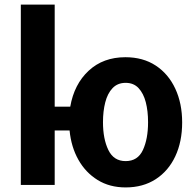

<svg xmlns="http://www.w3.org/2000/svg" viewBox="-20 -800 855 839"><path d="M776 -265Q776 -348 746 -412.5Q716 -477 660.5 -513.5Q605 -550 528 -550Q431 -550 367.5 -491Q304 -432 287 -334H219V-780H71V8H219V-230H284Q291 -158 322.5 -102Q354 -46 406.5 -13.5Q459 19 529 19Q605 19 660.5 -17Q716 -53 746 -117Q776 -181 776 -265ZM627 -266Q627 -193 604.5 -144.5Q582 -96 529 -96Q477 -96 453.5 -144.5Q430 -193 430 -266Q430 -314 440 -353Q450 -392 472 -415Q494 -438 529 -438Q564 -438 585.5 -415Q607 -392 617 -353.5Q627 -315 627 -266Z"/></svg>

Font: Repo Bold
Style: Bold
Weight: 700
Designer: Stefan Peev
Foundry: Context Ltd
Version: Version 1.502